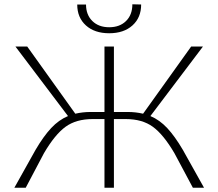

<svg xmlns="http://www.w3.org/2000/svg" viewBox="-20 -875 1018 895"><path d="M340 -854H381Q381 -806 410.5 -777Q440 -748 489 -748Q538 -748 567.5 -777Q597 -806 597 -855L638 -854Q638 -793 597.5 -756.5Q557 -720 489 -720Q421 -720 380.5 -756.5Q340 -793 340 -854ZM931 0H879L793 -161Q742 -248 692.5 -284Q643 -320 566 -320H511V0H467V-320H412Q335 -320 285.5 -284Q236 -248 185 -161L100 0H47L146 -177Q183 -240 218.5 -278Q254 -316 297 -334L52 -658H107L331 -345Q366 -353 402 -353H467V-658H511V-353H576Q612 -353 647 -345L871 -658H926L681 -334Q724 -316 759.5 -278Q795 -240 832 -177Z"/></svg>

Font: Ysabeau Infant Light
Style: Regular
Weight: 300
Designer: Christian Thalmann (Catharsis Fonts)
Version: Version 0.003